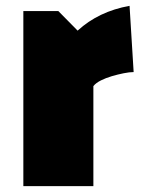

<svg xmlns="http://www.w3.org/2000/svg" viewBox="-20 -638 490 658"><path d="M60 0V-600H180L246 -533Q318 -599 424 -618L438 -391Q424 -391 404 -387Q384 -383 363.5 -377Q343 -371 326 -362.5Q309 -354 300 -343V0Z"/></svg>

Font: Black Han Sans
Style: Regular
Weight: 400
Width: 7
Designer: ZESSTYPE
Foundry: ZESSTYPE
Version: Version 1.00